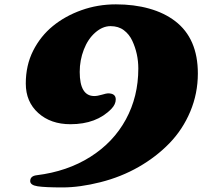

<svg xmlns="http://www.w3.org/2000/svg" viewBox="-20 -820 957 869"><path d="M116.7 -0.5Q116.7 -23.4 146 -26.9Q284.2 -43.9 388.7 -109.9Q493.2 -175.8 549.6 -279.3Q606 -382.8 606 -509.8Q606 -577.1 578.6 -635.7Q564.9 -665 540.5 -683.3Q516.1 -701.7 480.2 -701.7Q444.3 -701.7 411.1 -672.6Q377.9 -643.6 359.4 -595.5Q340.8 -547.4 340.8 -494.6Q340.8 -385.3 406.7 -385.3Q420.9 -385.3 441.4 -391.4Q461.9 -397.5 468.8 -397.5Q503.9 -397.5 503.9 -370.1Q503.9 -348.1 484.4 -327.6Q417 -257.8 298.8 -257.8Q209.5 -257.8 153.1 -308.6Q96.7 -359.4 96.7 -441.9Q96.7 -524.4 130.1 -590.6Q163.6 -656.7 219.2 -702.1Q274.9 -747.6 348.6 -773.9Q422.4 -800.3 504.6 -800.3Q586.9 -800.3 655 -781.2Q723.1 -762.2 772.5 -724.6Q875.5 -646 875.5 -487.3Q875.5 -397 841.3 -315.4Q807.1 -233.9 747.1 -171.9Q687 -109.9 607.7 -64.5Q528.3 -19 434.8 4.6Q341.3 28.3 262.9 28.3Q184.6 28.3 150.6 23.2Q116.7 18.1 116.7 -0.5Z"/></svg>

Font: Sonsie One
Style: Regular
Weight: 400
Designer: Riccardo De Franceschi
Foundry: Sorkin Type Co
Version: Version 1.003